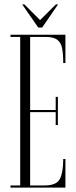

<svg xmlns="http://www.w3.org/2000/svg" viewBox="-20 -859 348 879"><path d="M28 0V-10H72.5V-690H28V-700H279.5V-570.5H269.5Q269.5 -611 264.5 -637.5Q259.5 -664 242.2 -677Q225 -690 188 -690H118V-355.5H235V-415.5H245V-286.5H235V-345.5H118V-10H184Q239 -10 254.2 -40Q269.5 -70 269.5 -131H279.5V0ZM155 -733 81.5 -839H91.5L163.5 -767L236 -839H246L173 -733Z"/></svg>

Font: Imbue 100pt ExtraLight
Style: Regular
Weight: 200
Designer: Tyler Finck
Foundry: Etcetera Type Company
Version: Version 1.102; ttfautohint (v1.8.3)